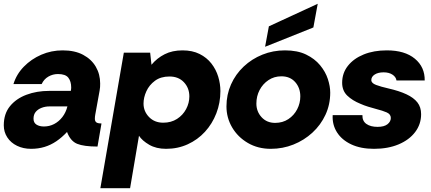

<svg xmlns="http://www.w3.org/2000/svg" viewBox="-22 -774 2277 1014"><path d="M142 12Q101 12 68 -4Q35 -20 16.5 -48.5Q-2 -77 -2 -112Q-2 -173 30.5 -213Q63 -253 117.5 -273.5Q172 -294 238 -294H352Q353 -299 353.5 -303.5Q354 -308 354 -312Q354 -344 339 -363.5Q324 -383 284 -383Q257 -383 233.5 -369.5Q210 -356 198 -330H49Q65 -382 104 -422Q143 -462 196 -485Q249 -508 309 -508Q373 -508 417 -484.5Q461 -461 484 -421.5Q507 -382 507 -333Q507 -323 506.5 -314Q506 -305 504 -295L481 -168Q480 -163 479.5 -157.5Q479 -152 479 -147Q479 -134 486.5 -128Q494 -122 514 -122L493 0Q421 0 385.5 -14.5Q350 -29 332 -77Q305 -48 275.5 -28Q246 -8 213 2Q180 12 142 12ZM210 -106Q239 -106 264 -119Q289 -132 307.5 -156Q326 -180 334 -212H239Q217 -212 197.5 -204.5Q178 -197 166.5 -183Q155 -169 155 -147Q155 -126 170.5 -116Q186 -106 210 -106Z M508 220 632 -496H771L778 -432Q807 -467 847.5 -487.5Q888 -508 942 -508Q994 -508 1032 -489Q1070 -470 1094.5 -438.5Q1119 -407 1130.5 -369Q1142 -331 1142 -293Q1142 -231 1120.5 -175.5Q1099 -120 1060.5 -78Q1022 -36 969.5 -12Q917 12 855 12Q803 12 766 -9.5Q729 -31 712 -57L665 220ZM840 -126Q882 -126 913 -146Q944 -166 961 -198Q978 -230 978 -265Q978 -309 949.5 -339.5Q921 -370 873 -370Q827 -370 796.5 -347.5Q766 -325 751 -292Q736 -259 736 -227Q736 -186 765 -156Q794 -126 840 -126Z M1408 12Q1340 12 1287 -19Q1234 -50 1204 -101Q1174 -152 1174 -212Q1174 -274 1198 -328Q1222 -382 1265 -422.5Q1308 -463 1364 -485.5Q1420 -508 1483 -508Q1549 -508 1594.5 -486Q1640 -464 1668.5 -429.5Q1697 -395 1709.5 -356.5Q1722 -318 1722 -285Q1722 -222 1697 -168Q1672 -114 1628 -73.5Q1584 -33 1527.5 -10.5Q1471 12 1408 12ZM1431 -125Q1471 -125 1501 -145Q1531 -165 1547.5 -197Q1564 -229 1564 -265Q1564 -310 1537 -340.5Q1510 -371 1464 -371Q1426 -371 1396 -351Q1366 -331 1349 -298.5Q1332 -266 1332 -227Q1332 -185 1359.5 -155Q1387 -125 1431 -125ZM1378 -527 1398 -635 1656 -754 1633 -629Z M1953 12Q1883 12 1833 -11.5Q1783 -35 1757.5 -75.5Q1732 -116 1735 -166H1892Q1891 -135 1913 -119.5Q1935 -104 1972 -104Q2007 -104 2024.5 -118Q2042 -132 2042 -151Q2042 -171 2020 -180.5Q1998 -190 1966 -198Q1944 -204 1922.5 -210.5Q1901 -217 1881 -226Q1839 -243 1812 -269Q1785 -295 1785 -337Q1785 -388 1815.5 -426.5Q1846 -465 1899 -486.5Q1952 -508 2021 -508Q2116 -508 2169 -464Q2222 -420 2221 -349H2072Q2069 -368 2050.5 -380Q2032 -392 2004 -392Q1975 -392 1957 -380.5Q1939 -369 1939 -351Q1939 -335 1964 -325.5Q1989 -316 2029 -307Q2086 -294 2124.5 -276Q2163 -258 2182.5 -233Q2202 -208 2202 -171Q2202 -118 2170.5 -76.5Q2139 -35 2083 -11.5Q2027 12 1953 12Z"/></svg>

Font: Rethink Sans ExtraBold
Style: Italic
Weight: 800
Italic angle: -10°
Designer: The Rethink Sans project authors (Hans Thiessen). DM Sans designed by Colophon Foundry.
Foundry: Rethink Communications LLC
Version: Version 1.001